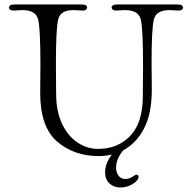

<svg xmlns="http://www.w3.org/2000/svg" viewBox="-20 -701 855 855"><path d="M795 -667Q795 -661 789.5 -657.5Q784 -654 775 -654Q765 -654 755.5 -655Q746 -656 737 -656Q707 -656 689 -646.5Q671 -637 665 -614Q655 -572 655 -422L656 -303Q656 -194 621 -128Q586 -62 529 -32Q497 7 497 45Q497 66 507.5 81Q518 96 538 96Q555 96 569 86.5Q583 77 588 77Q592 77 594.5 79.5Q597 82 597 86Q597 102 571.5 118Q546 134 517 134Q487 134 467.5 116Q448 98 448 65Q448 28 478 -13Q450 -6 419 -6Q309 -6 234 -71Q159 -136 159 -287L160 -412Q160 -572 150 -614Q144 -637 126 -646.5Q108 -656 78 -656Q67 -656 43 -654H40Q31 -654 25.5 -657.5Q20 -661 20 -667Q20 -673 25.5 -677Q31 -681 41 -681H194H347Q357 -681 362.5 -677Q368 -673 368 -668Q368 -662 363 -658Q358 -654 349 -654L308 -656Q279 -656 262 -646.5Q245 -637 239 -614Q229 -572 229 -414L230 -283Q230 -206 256 -150.5Q282 -95 325 -66.5Q368 -38 417 -38Q505 -38 560.5 -96.5Q616 -155 616 -273L617 -408Q617 -572 607 -614Q601 -637 583 -646.5Q565 -656 535 -656L496 -654Q487 -654 482 -658Q477 -662 477 -668Q477 -673 482.5 -677Q488 -681 498 -681H774Q784 -681 789.5 -677Q795 -673 795 -667Z"/></svg>

Font: Hina Mincho
Style: Regular
Weight: 400
Designer: satsuyako
Foundry: satsuyako
Version: Version 1.100